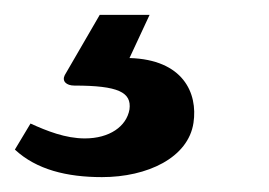

<svg xmlns="http://www.w3.org/2000/svg" viewBox="-66 -25 361 258"><path d="M194 140C200 100 180 55 108 53L135 -5H68L21 76C17 84 23 90 34 90C93 90 111 99 108 122C104 145 81 161 48 161C22 161 -3 151 -25 141L-46 176C-17 203 24 213 71 213C132 213 187 187 194 140Z"/></svg>

Font: United Sans
Style: Bold Italic
Weight: 700
Italic angle: -8°
Designer: Pablo Impallari, Rodrigo Fuenzalida (Modified by Dan O. Williams)
Version: Version 1.000;PS 001.000;hotconv 1.0.88;makeotf.lib2.5.64775